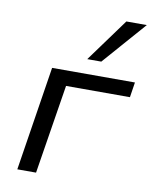

<svg xmlns="http://www.w3.org/2000/svg" viewBox="-85 -825 702 888"><g transform="rotate(10 266.0 -380.5)"><path d="M58 0 135 -490H524L513 -419H213L146 0ZM288 -558 436 -761H532L354 -558Z"/></g></svg>

Font: Nunito Sans 10pt SemiExpanded
Style: Italic
Weight: 400
Width: 6
Italic angle: -9°
Designer: Vernon Adams
Foundry: Vernon Adams
Version: Version 3.101;gftools[0.9.27]